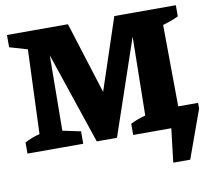

<svg xmlns="http://www.w3.org/2000/svg" viewBox="-89 -759 1159 1048"><g transform="rotate(-10 490.5 -235.0)"><path d="M978 -79 882 187H788L810 0H599V-62Q639 -82 682 -93L689 -529L509 0H397L226 -507L222 -90L322 -69V0H13V-62Q33 -72 53 -80Q73 -88 96 -93L114 -560L15 -589V-657H353L478 -260L610 -657H951V-595Q911 -576 864 -563L868 -111H978Z"/></g></svg>

Font: Piazzolla ExtraBold
Style: Regular
Weight: 800
Designer: Juan Pablo del Peral
Foundry: Huerta Tipografica
Version: Version 1.330